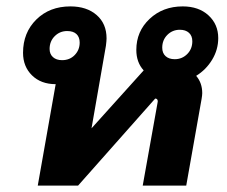

<svg xmlns="http://www.w3.org/2000/svg" viewBox="-20 -580 708 600"><path d="M593 -343Q612 -321 612 -289Q612 -283 610 -271L562 0H426L472 -257L473 -263Q473 -272 465 -272L224 0H98L154 -317Q108 -317 80 -344.5Q52 -372 52 -415Q52 -478 93.5 -519Q135 -560 200 -560Q251 -560 282 -533Q313 -506 313 -460Q313 -453 311 -437L266 -179L429 -360Q406 -385 406 -424Q406 -482 447.5 -521Q489 -560 551 -560Q601 -560 631.5 -532Q662 -504 662 -461Q662 -425 643 -393.5Q624 -362 593 -343ZM581 -451Q581 -468 570.5 -477.5Q560 -487 542 -487Q519 -487 503 -471Q487 -455 487 -431Q487 -414 497.5 -404.5Q508 -395 526 -395Q549 -395 565 -411Q581 -427 581 -451ZM229 -447Q229 -464 219 -473.5Q209 -483 190 -483Q167 -483 151 -467Q135 -451 135 -427Q135 -411 145.5 -401.5Q156 -392 174 -392Q198 -392 213.5 -408Q229 -424 229 -447Z"/></svg>

Font: Bai Jamjuree
Style: Bold Italic
Weight: 700
Italic angle: -10°
Designer: Katatrad Aksorn Co.,Ltd.
Foundry: Cadson Demak Co.,Ltd.
Version: Version 1.000; ttfautohint (v1.6)